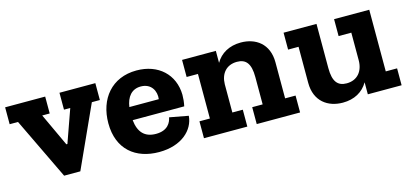

<svg xmlns="http://www.w3.org/2000/svg" viewBox="-48 -758 2269 1065"><g transform="rotate(-15 1086.0 -225.0)"><path d="M520 -354V-451H314V-354H350L283 -165H277L189 -354H232V-451H2V-354H50L220 0H313L474 -354Z M974 -142 866 -162C861 -135 842 -92 773 -92C708 -92 674 -129 667 -199H963C968 -222 970 -244 970 -264C968 -381 883 -460 758 -460C615 -460 532 -356 532 -217C532 -66 630 10 764 10C894 10 968 -62 974 -142ZM837 -274H668C676 -330 705 -368 758 -368C819 -368 843 -319 837 -274Z M1575 0V-97H1515V-304C1515 -411 1442 -460 1357 -460C1291 -460 1240 -431 1212 -382V-451H1018V-353H1083V-97H1023V0H1272V-97H1212V-259C1213 -320 1248 -362 1309 -362C1360 -362 1386 -332 1386 -254V-97H1326V0Z M2158 0V-97H2093V-451H1891V-354H1964V-196C1964 -133 1929 -89 1867 -89C1816 -89 1790 -119 1790 -197V-451H1601V-354H1661V-147C1661 -40 1734 9 1819 9C1885 9 1935 -19 1964 -69V0Z"/></g></svg>

Font: Zilla Slab Bold
Style: Regular
Weight: 700
Designer: Typotheque.com
Foundry: Typotheque type foundry
Version: Version 1.3; 2018